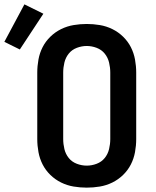

<svg xmlns="http://www.w3.org/2000/svg" viewBox="-98 -853 718 881"><path d="M300 8Q270 8 240 3Q210 -2 182.5 -15.5Q155 -29 133 -50.5Q111 -72 97.5 -98.5Q84 -125 78.5 -155Q73 -185 73 -215V-520Q73 -550 78.5 -580Q84 -610 97.5 -636.5Q111 -663 133 -684.5Q155 -706 182.5 -719.5Q210 -733 240 -738Q270 -743 300 -743Q330 -743 360 -738Q390 -733 417.5 -719.5Q445 -706 467 -684.5Q489 -663 502.5 -636.5Q516 -610 521.5 -580Q527 -550 527 -520V-215Q527 -185 521.5 -155Q516 -125 502.5 -98.5Q489 -72 467 -50.5Q445 -29 417.5 -15.5Q390 -2 360 3Q330 8 300 8ZM300 -93Q323 -93 345.5 -101.5Q368 -110 382.5 -128Q397 -146 402.5 -169Q408 -192 408 -215V-520Q408 -543 402.5 -566Q397 -589 382.5 -607Q368 -625 345.5 -633.5Q323 -642 300 -642Q277 -642 254.5 -633.5Q232 -625 217.5 -607Q203 -589 197.5 -566Q192 -543 192 -520V-215Q192 -192 197.5 -169Q203 -146 217.5 -128Q232 -110 254.5 -101.5Q277 -93 300 -93ZM-7 -626 -78 -661 14 -833 101 -790Z"/></svg>

Font: Iosevka SS04 Extended
Style: Bold
Weight: 700
Width: 7
Monospace: yes
Designer: Belleve Invis
Foundry: Belleve Invis
Version: Version 19.0.0; ttfautohint (v1.8.4)